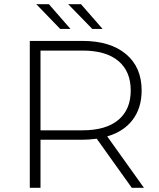

<svg xmlns="http://www.w3.org/2000/svg" viewBox="-20 -895 760 915"><path d="M608 0 441 -234Q404 -229 373 -229H173V0H122V-700H373Q505 -700 580 -637.5Q655 -575 655 -464Q655 -381 612.5 -324.5Q570 -268 491 -245L666 0ZM373 -274Q485 -274 544 -323.5Q603 -373 603 -464Q603 -555 544 -604.5Q485 -654 373 -654H173V-274ZM153 -875H213L316 -757H267ZM305 -875H366L469 -757H420Z"/></svg>

Font: Montserrat Atlas Light
Style: Regular
Weight: 300
Designer: Julieta Ulanovsky
Foundry: Julieta Ulanovsky
Version: Version 7.200